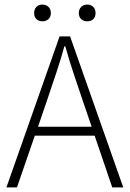

<svg xmlns="http://www.w3.org/2000/svg" viewBox="-20 -818 566 838"><path d="M165 -725Q149 -725 139 -734.5Q129 -744 129 -761Q129 -778 139 -788Q149 -798 165 -798Q181 -798 191.5 -788Q202 -778 202 -761Q202 -744 191.5 -734.5Q181 -725 165 -725ZM361 -725Q345 -725 334.5 -734.5Q324 -744 324 -761Q324 -778 334.5 -788Q345 -798 361 -798Q377 -798 387 -788Q397 -778 397 -761Q397 -744 387 -734.5Q377 -725 361 -725ZM188 -388 146 -265H380L338 -388Q318 -447 300 -501Q282 -555 265 -616H261Q244 -555 226 -501Q208 -447 188 -388ZM8 0 240 -659H286L518 0H470L393 -226H132L54 0Z"/></svg>

Font: TypoPRO Source Sans Pro
Style: Regular
Weight: 300
Designer: Paul D. Hunt
Foundry: Adobe Systems Incorporated
Version: Version 2.020;PS 2.000;hotconv 1.0.86;makeotf.lib2.5.63406